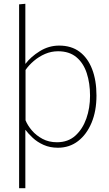

<svg xmlns="http://www.w3.org/2000/svg" viewBox="-20 -771 576 1015"><path d="M81 224V-748L114 -751V-434H115Q143 -471 190.5 -500.5Q238 -530 293 -530Q357 -530 400.5 -497.5Q444 -465 467 -405.5Q490 -346 490 -266Q490 -184 464 -122Q438 -60 392.5 -25Q347 10 286 10Q244 10 210.5 -5Q177 -20 153 -42.5Q129 -65 115 -84H114V224ZM281 -19Q340 -19 378.5 -54Q417 -89 436.5 -144.5Q456 -200 456 -265Q456 -331 438.5 -384.5Q421 -438 383.5 -469Q346 -500 287 -500Q251 -500 218.5 -486Q186 -472 159 -449Q132 -426 115 -401V-135Q126 -108 148.5 -81.5Q171 -55 204.5 -37Q238 -19 281 -19Z"/></svg>

Font: Murecho Thin ExtraLight
Style: Regular
Weight: 250
Version: Version 1.010